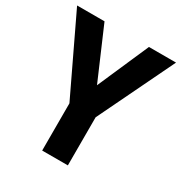

<svg xmlns="http://www.w3.org/2000/svg" viewBox="-168 -836 905 958"><g transform="rotate(30 285.0 -357.0)"><path d="M285 -419 158 -714H0L211 -272V0H359V-277L570 -714H414Z"/></g></svg>

Font: Noto Sans Georgian SemiCondensed Bold
Style: Regular
Weight: 700
Width: 4
Designer: Monotype Design Team, Akaki Razmadze
Foundry: Google LLC
Version: Version 2.005